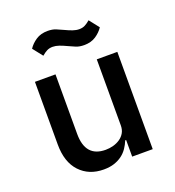

<svg xmlns="http://www.w3.org/2000/svg" viewBox="-135 -839 870 957"><g transform="rotate(-20 300.0 -360.5)"><path d="M407 -88H402Q394 -68 381.5 -49.5Q369 -31 351 -17.5Q333 -4 309 4Q285 12 253 12Q175 12 127 -39Q79 -90 79 -184V-516H188V-200Q188 -77 295 -77Q316 -77 336 -82.5Q356 -88 372 -99Q388 -110 397.5 -126.5Q407 -143 407 -166V-516H516V0H407ZM373 -604Q348 -604 330 -611.5Q312 -619 295 -627Q272 -638 254.5 -644Q237 -650 221 -650Q204 -650 191 -643.5Q178 -637 163 -624L122 -676Q137 -699 162.5 -716Q188 -733 225 -733Q250 -733 268 -725.5Q286 -718 303 -710Q326 -699 343.5 -693Q361 -687 377 -687Q394 -687 407 -693.5Q420 -700 435 -713L476 -661Q461 -638 435.5 -621Q410 -604 373 -604Z"/></g></svg>

Font: IBM Plex Mono Medium
Style: Regular
Weight: 500
Monospace: yes
Designer: Mike Abbink, Paul van der Laan, Pieter van Rosmalen
Foundry: Bold Monday
Version: Version 2.3